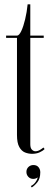

<svg xmlns="http://www.w3.org/2000/svg" viewBox="-20 -684 239 865"><path d="M124.5 9Q108 9 92.5 2.8Q77 -3.5 66.8 -21.8Q56.5 -40 56.5 -76V-513.5H7.5V-523.5H56.5Q66 -523.5 75.8 -544Q85.5 -564.5 93.2 -596.8Q101 -629 104.5 -664.5H116.5V-523.5H177V-513.5H116.5V-34Q116.5 -17 123.8 -9.8Q131 -2.5 139.5 -2.5Q150 -2.5 160.8 -9Q171.5 -15.5 175.5 -19.5L181 -12.5Q172 -3.5 157.5 2.8Q143 9 124.5 9ZM123 160.5 119 154Q131 148.5 139.2 137.5Q147.5 126.5 150.5 115Q141 122 130 122Q116.5 122 107.8 112.8Q99 103.5 99 90.5Q99 77 108.2 68.2Q117.5 59.5 130.5 59.5Q145.5 59.5 153.5 69.2Q161.5 79 161.5 92Q161.5 120.5 148.5 136.8Q135.5 153 123 160.5Z"/></svg>

Font: Imbue 100pt Light
Style: Regular
Weight: 300
Designer: Tyler Finck
Foundry: Etcetera Type Company
Version: Version 1.102; ttfautohint (v1.8.3)